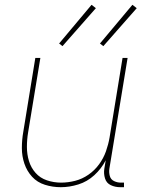

<svg xmlns="http://www.w3.org/2000/svg" viewBox="-20 -771 616 799"><path d="M233 8Q269 8 306 -3.5Q343 -15 372.5 -42Q402 -69 420 -104L414 -68Q411 -48 417 -28.5Q423 -9 441 -0.5Q459 8 480 8H496V-11H483Q468 -11 454.5 -17.5Q441 -24 437 -38.5Q433 -53 435 -68L511 -530H490L436 -199Q431 -170 421 -141.5Q411 -113 392.5 -87.5Q374 -62 348 -44Q322 -26 292.5 -18.5Q263 -11 234 -11Q204 -11 175.5 -20.5Q147 -30 128 -51.5Q109 -73 100.5 -101Q92 -129 92 -159.5Q92 -190 97 -220L148 -530H127L77 -223Q71 -189 71 -155Q71 -121 81.5 -90Q92 -59 113.5 -35.5Q135 -12 167 -2Q199 8 233 8ZM410 -579 549 -737 531 -751 396 -590ZM240 -579 379 -737 361 -751 226 -590Z"/></svg>

Font: Iosevka Sparkle Thin
Style: Italic
Weight: 100
Italic angle: -9°
Designer: Belleve Invis
Foundry: Belleve Invis
Version: Version 4.5.0; ttfautohint (v1.8.3)